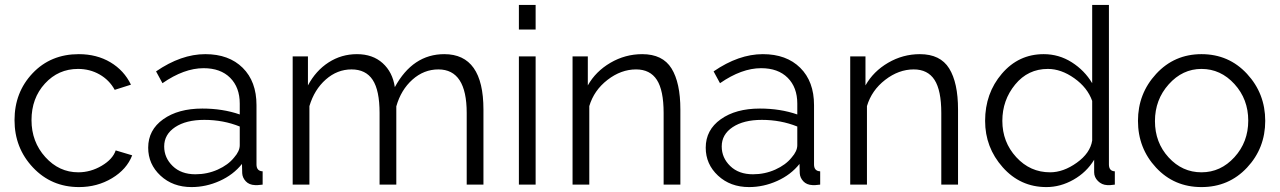

<svg xmlns="http://www.w3.org/2000/svg" viewBox="-20 -750 5199 780"><path d="M301 10Q189 10 114 -69.5Q39 -149 39 -262Q39 -375 112.5 -452.5Q186 -530 300 -530Q373 -530 428.5 -497Q484 -464 512 -406L446 -385Q424 -425 384.5 -447.5Q345 -470 297 -470Q217 -470 162.5 -410.5Q108 -351 108 -262Q108 -174 164 -112Q220 -50 298 -50Q348 -50 393 -76.5Q438 -103 450 -139L517 -119Q495 -62 435 -26Q375 10 301 10Z M582 -150Q582 -222 643 -265.5Q704 -309 802 -309Q885 -309 954 -285V-329Q954 -395 915 -434Q876 -473 807 -473Q728 -473 640 -412L614 -460Q716 -530 814 -530Q910 -530 966 -474.5Q1022 -419 1022 -323V-82Q1022 -55 1047 -54V0Q1023 3 1016 2Q992 1 978.5 -13.5Q965 -28 964 -46L963 -84Q928 -40 872.5 -15Q817 10 758 10Q682 10 632 -36.5Q582 -83 582 -150ZM931 -110Q954 -136 954 -160V-236Q887 -263 810 -263Q736 -263 691.5 -233.5Q647 -204 647 -155Q647 -109 681.5 -75.5Q716 -42 774 -42Q822 -42 864.5 -61Q907 -80 931 -110Z M1944 0H1876V-291Q1876 -468 1761 -468Q1702 -468 1655.5 -426.5Q1609 -385 1590 -318V0H1522V-291Q1522 -383 1494 -425.5Q1466 -468 1408 -468Q1350 -468 1303.5 -427Q1257 -386 1237 -319V0H1169V-521H1231V-403Q1263 -463 1315 -496.5Q1367 -530 1430 -530Q1494 -530 1534.5 -493.5Q1575 -457 1584 -396Q1657 -530 1785 -530Q1944 -530 1944 -305Z M2088 -630V-730H2156V-630ZM2088 0V-521H2156V0Z M2744 0H2676V-291Q2676 -383 2648.5 -425.5Q2621 -468 2564 -468Q2503 -468 2448 -425.5Q2393 -383 2374 -319V0H2306V-521H2368V-403Q2400 -460 2460 -495Q2520 -530 2589 -530Q2672 -530 2708 -472Q2744 -414 2744 -305Z M2847 -150Q2847 -222 2908 -265.5Q2969 -309 3067 -309Q3150 -309 3219 -285V-329Q3219 -395 3180 -434Q3141 -473 3072 -473Q2993 -473 2905 -412L2879 -460Q2981 -530 3079 -530Q3175 -530 3231 -474.5Q3287 -419 3287 -323V-82Q3287 -55 3312 -54V0Q3288 3 3281 2Q3257 1 3243.5 -13.5Q3230 -28 3229 -46L3228 -84Q3193 -40 3137.5 -15Q3082 10 3023 10Q2947 10 2897 -36.5Q2847 -83 2847 -150ZM3196 -110Q3219 -136 3219 -160V-236Q3152 -263 3075 -263Q3001 -263 2956.5 -233.5Q2912 -204 2912 -155Q2912 -109 2946.5 -75.5Q2981 -42 3039 -42Q3087 -42 3129.5 -61Q3172 -80 3196 -110Z M3872 0H3804V-291Q3804 -383 3776.5 -425.5Q3749 -468 3692 -468Q3631 -468 3576 -425.5Q3521 -383 3502 -319V0H3434V-521H3496V-403Q3528 -460 3588 -495Q3648 -530 3717 -530Q3800 -530 3836 -472Q3872 -414 3872 -305Z M3982 -259Q3982 -371 4050 -450.5Q4118 -530 4220 -530Q4282 -530 4334 -497Q4386 -464 4417 -412V-730H4485V-82Q4485 -55 4509 -54V0Q4488 3 4478 2Q4456 1 4440.5 -14.5Q4425 -30 4425 -50V-101Q4394 -50 4341 -20Q4288 10 4231 10Q4125 10 4053.5 -70.5Q3982 -151 3982 -259ZM4417 -179V-340Q4398 -394 4344.5 -432Q4291 -470 4237 -470Q4156 -470 4104 -406.5Q4052 -343 4052 -259Q4052 -173 4108.5 -111.5Q4165 -50 4246 -50Q4300 -50 4354.5 -89Q4409 -128 4417 -179Z M4861 -530Q4972 -530 5046 -450Q5120 -370 5120 -259Q5120 -148 5046 -69Q4972 10 4861 10Q4750 10 4676.5 -69Q4603 -148 4603 -259Q4603 -370 4677 -450Q4751 -530 4861 -530ZM4861 -470Q4784 -470 4728 -407.5Q4672 -345 4672 -258Q4672 -171 4727.5 -110.5Q4783 -50 4861 -50Q4939 -50 4995 -111.5Q5051 -173 5051 -260Q5051 -347 4995 -408.5Q4939 -470 4861 -470Z"/></svg>

Font: Raleway-v4020
Style: Regular
Weight: 400
Designer: Matt McInerney, Pablo Impallari, Rodrigo Fuenzalida
Foundry: Matt McInerney, Pablo Impallari, Rodrigo Fuenzalida
Version: Version 4.020;PS 004.020;hotconv 1.0.88;makeotf.lib2.5.64775